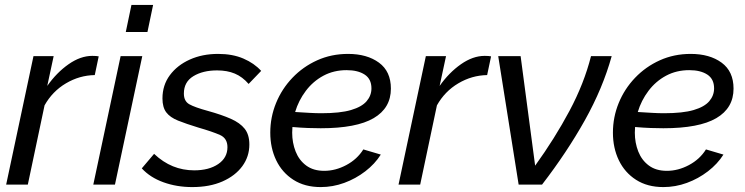

<svg xmlns="http://www.w3.org/2000/svg" viewBox="-20 -750 3026 780"><path d="M116 -522H198L172 -401Q210 -455 258.5 -489Q307 -523 355 -523Q364 -523 370.5 -522.5Q377 -522 381 -521L365 -445Q303 -444 248 -411.5Q193 -379 161 -322L93 0H5Z M514 -730H602L579 -620H491ZM470 -522H558L447 0H359Z M761 10Q698 10 644 -9.5Q590 -29 556 -66L606 -125Q642 -91 682.5 -74.5Q723 -58 769 -58Q829 -58 866.5 -83.5Q904 -109 904 -152Q904 -188 874 -201.5Q844 -215 785 -232Q736 -247 703.5 -260Q671 -273 655.5 -293.5Q640 -314 640 -350Q640 -404 670 -444.5Q700 -485 751 -508Q802 -531 866 -531Q925 -531 969 -512Q1013 -493 1041 -462L990 -409Q965 -438 934 -451Q903 -464 862 -464Q804 -464 765.5 -440.5Q727 -417 727 -370Q727 -339 749 -326.5Q771 -314 826 -299Q880 -284 917.5 -267.5Q955 -251 974 -227Q993 -203 993 -163Q993 -114 964.5 -75Q936 -36 884 -13Q832 10 761 10Z M1283 10Q1218 10 1172 -19.5Q1126 -49 1102 -99Q1078 -149 1078 -211Q1078 -274 1101.5 -331.5Q1125 -389 1168 -434Q1211 -479 1268.5 -505Q1326 -531 1394 -531Q1471 -531 1519.5 -495.5Q1568 -460 1568 -390Q1568 -311 1498 -270Q1428 -229 1283 -229Q1260 -229 1231.5 -230Q1203 -231 1168 -234Q1167 -222 1167 -211Q1167 -170 1181 -134.5Q1195 -99 1224 -77.5Q1253 -56 1297 -56Q1343 -56 1387 -79.5Q1431 -103 1456 -143L1527 -122Q1503 -84 1464 -54Q1425 -24 1378.5 -7Q1332 10 1283 10ZM1388 -465Q1336 -465 1294 -442.5Q1252 -420 1222.5 -381Q1193 -342 1179 -295Q1212 -293 1237.5 -291.5Q1263 -290 1286 -290Q1362 -290 1406 -303Q1450 -316 1469.5 -339Q1489 -362 1489 -391Q1489 -429 1461.5 -447Q1434 -465 1388 -465Z M1710 -522H1792L1766 -401Q1804 -455 1852.5 -489Q1901 -523 1949 -523Q1958 -523 1964.5 -522.5Q1971 -522 1975 -521L1959 -445Q1897 -444 1842 -411.5Q1787 -379 1755 -322L1687 0H1599Z M2004 -522H2095L2154 -77Q2234 -188 2293.5 -299.5Q2353 -411 2381 -522H2465Q2429 -392 2356 -261.5Q2283 -131 2182 0H2087Z M2675 10Q2610 10 2564 -19.5Q2518 -49 2494 -99Q2470 -149 2470 -211Q2470 -274 2493.5 -331.5Q2517 -389 2560 -434Q2603 -479 2660.5 -505Q2718 -531 2786 -531Q2863 -531 2911.5 -495.5Q2960 -460 2960 -390Q2960 -311 2890 -270Q2820 -229 2675 -229Q2652 -229 2623.5 -230Q2595 -231 2560 -234Q2559 -222 2559 -211Q2559 -170 2573 -134.5Q2587 -99 2616 -77.5Q2645 -56 2689 -56Q2735 -56 2779 -79.5Q2823 -103 2848 -143L2919 -122Q2895 -84 2856 -54Q2817 -24 2770.5 -7Q2724 10 2675 10ZM2780 -465Q2728 -465 2686 -442.5Q2644 -420 2614.5 -381Q2585 -342 2571 -295Q2604 -293 2629.5 -291.5Q2655 -290 2678 -290Q2754 -290 2798 -303Q2842 -316 2861.5 -339Q2881 -362 2881 -391Q2881 -429 2853.5 -447Q2826 -465 2780 -465Z"/></svg>

Font: Raleway Medium
Style: Italic
Weight: 500
Italic angle: -12°
Designer: Matt McInerney, Pablo Impallari, Rodrigo Fuenzalida
Foundry: Matt McInerney, Pablo Impallari, Rodrigo Fuenzalida
Version: Version 4.026